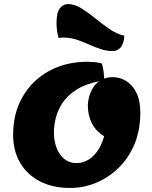

<svg xmlns="http://www.w3.org/2000/svg" viewBox="-20 -906 755 951"><path d="M328 25Q240 25 176.5 -8.5Q113 -42 79 -101Q45 -160 45 -238Q45 -346 92.5 -427.5Q140 -509 223 -554.5Q306 -600 412 -600Q429 -600 446.5 -598.5Q464 -597 484 -592Q489 -578 492 -558.5Q495 -539 496 -517Q505 -520 515.5 -522Q526 -524 538 -524Q573 -524 604 -505.5Q635 -487 655 -448Q675 -409 675 -349Q675 -260 645.5 -190.5Q616 -121 566 -73Q516 -25 454.5 0Q393 25 328 25ZM359 -98Q382 -98 407 -109Q432 -120 456 -149Q480 -178 496 -231Q453 -258 434 -297.5Q415 -337 415 -385Q415 -399 420 -421Q425 -443 437.5 -466Q450 -489 472 -504Q403 -490 359 -462Q315 -434 290.5 -397.5Q266 -361 256.5 -322.5Q247 -284 247 -249Q247 -209 260 -174.5Q273 -140 298 -119Q323 -98 359 -98ZM540 -653Q508 -653 478 -663Q448 -673 418.5 -686.5Q389 -700 358 -710Q327 -720 293 -720Q288 -720 281.5 -719.5Q275 -719 270 -718Q265 -736 262.5 -755Q260 -774 260 -791Q260 -845 277 -865.5Q294 -886 316 -886Q349 -886 382 -865.5Q415 -845 449.5 -817Q484 -789 520.5 -763.5Q557 -738 596 -729Q593 -687 576.5 -670Q560 -653 540 -653Z"/></svg>

Font: Lemon
Style: Regular
Weight: 400
Designer: Eduardo Rodriguez Tunni
Foundry: Eduardo Rodriguez Tunni
Version: Version 1.003; ttfautohint (v1.8.4.7-5d5b);gftools[0.9.24]